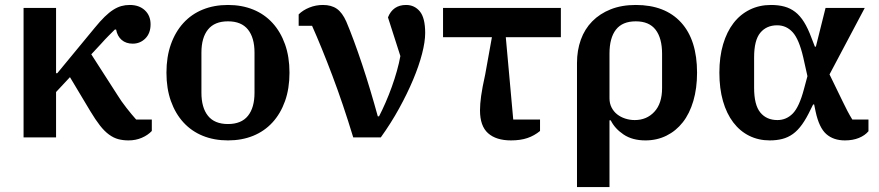

<svg xmlns="http://www.w3.org/2000/svg" viewBox="-20 -554 3543 774"><path d="M75 -522H206V-259H211L362 -442Q384 -469 402 -486.5Q420 -504 436.5 -514.5Q453 -525 469 -529.5Q485 -534 503 -534Q541 -534 564 -512.5Q587 -491 587 -456Q587 -420 566 -399Q545 -378 515 -378Q488 -378 470.5 -393Q453 -408 448 -435H443Q432 -424 417.5 -409.5Q403 -395 388 -378L348 -335L454 -170Q468 -147 489.5 -119.5Q511 -92 529 -72H592V-26Q576 -9 551.5 1.5Q527 12 498 12Q476 12 457 7Q438 2 419.5 -11.5Q401 -25 383 -48Q365 -71 344 -106L262 -243L206 -183V0H75Z M899 -54Q953 -54 979.5 -87Q1006 -120 1006 -180V-342Q1006 -402 979.5 -435Q953 -468 899 -468Q845 -468 818.5 -435Q792 -402 792 -342V-180Q792 -120 818.5 -87Q845 -54 899 -54ZM899 12Q843 12 797.5 -6.5Q752 -25 719.5 -60.5Q687 -96 669 -146.5Q651 -197 651 -261Q651 -325 669 -375.5Q687 -426 719.5 -461.5Q752 -497 797.5 -515.5Q843 -534 899 -534Q955 -534 1000.5 -515.5Q1046 -497 1078.5 -461.5Q1111 -426 1129 -375.5Q1147 -325 1147 -261Q1147 -197 1129 -146.5Q1111 -96 1078.5 -60.5Q1046 -25 1000.5 -6.5Q955 12 899 12Z M1404 0Q1363 -135 1319.5 -250Q1276 -365 1238 -450H1184V-496Q1201 -513 1227 -523.5Q1253 -534 1282 -534Q1316 -534 1338 -518.5Q1360 -503 1376 -467Q1390 -434 1406.5 -389.5Q1423 -345 1440 -294Q1457 -243 1473 -189.5Q1489 -136 1503 -85H1508Q1521 -110 1534.5 -141Q1548 -172 1559.5 -204Q1571 -236 1580 -268Q1589 -300 1594 -328L1544 -484Q1564 -534 1617 -534Q1651 -534 1672.5 -508Q1694 -482 1694 -421Q1694 -386 1681.5 -337.5Q1669 -289 1645.5 -233Q1622 -177 1589 -117Q1556 -57 1515 0Z M2157 -26Q2134 -7 2106 2.5Q2078 12 2040 12Q1980 12 1947.5 -17Q1915 -46 1915 -109Q1915 -134 1919.5 -167Q1924 -200 1936 -254L1963 -404H1766V-522H2241V-404H2019L2049 -72H2157Z M2306 -300Q2306 -351 2321.5 -394Q2337 -437 2367.5 -468Q2398 -499 2442 -516.5Q2486 -534 2543 -534Q2661 -534 2725.5 -463.5Q2790 -393 2790 -261Q2790 -198 2775 -147Q2760 -96 2732.5 -61Q2705 -26 2666.5 -7Q2628 12 2582 12Q2529 12 2493.5 -12Q2458 -36 2442 -69H2437V200H2306ZM2539 -70Q2587 -70 2618 -103.5Q2649 -137 2649 -199V-337Q2649 -400 2623 -434Q2597 -468 2543 -468Q2489 -468 2463 -434.5Q2437 -401 2437 -338V-158Q2437 -137 2445.5 -120.5Q2454 -104 2468 -93Q2482 -82 2500.5 -76Q2519 -70 2539 -70Z M3481 -25Q3467 -8 3442.5 2Q3418 12 3386 12Q3340 12 3311 -13.5Q3282 -39 3268 -104L3262 -133H3258L3248 -113Q3231 -77 3213.5 -52.5Q3196 -28 3176.5 -14Q3157 0 3134 6Q3111 12 3083 12Q3038 12 3000.5 -6.5Q2963 -25 2936 -60.5Q2909 -96 2894.5 -146.5Q2880 -197 2880 -261Q2880 -325 2895 -375.5Q2910 -426 2937 -461Q2964 -496 3002.5 -515Q3041 -534 3088 -534Q3118 -534 3142 -527.5Q3166 -521 3185.5 -506Q3205 -491 3221 -465.5Q3237 -440 3251 -402L3265 -366H3269L3308 -522H3466L3324 -254L3378 -143Q3386 -126 3396 -107Q3406 -88 3416 -72H3481ZM3218 -323Q3201 -396 3175.5 -424Q3150 -452 3113 -452Q3070 -452 3045 -422Q3020 -392 3020 -323V-200Q3020 -131 3045 -100.5Q3070 -70 3114 -70Q3150 -70 3176 -96.5Q3202 -123 3221 -195L3235 -247Z"/></svg>

Font: IBM Plex Serif SmBld
Style: Regular
Weight: 600
Designer: Mike Abbink, Paul van der Laan, Pieter van Rosmalen
Foundry: Bold Monday
Version: Version 3.001